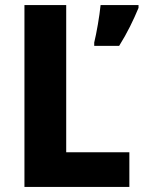

<svg xmlns="http://www.w3.org/2000/svg" viewBox="-20 -734 564 754"><path d="M76 0H488V-136H240V-714H76ZM524 -703V-714H375C371 -672 359 -603 350 -567V-554H448C480 -605 504 -655 524 -703Z"/></svg>

Font: Noto Sans Myanmar SemiCondensed ExtraBold
Style: Regular
Weight: 800
Width: 4
Designer: Monotype Design Team
Foundry: Monotype Imaging Inc.
Version: Version 2.107